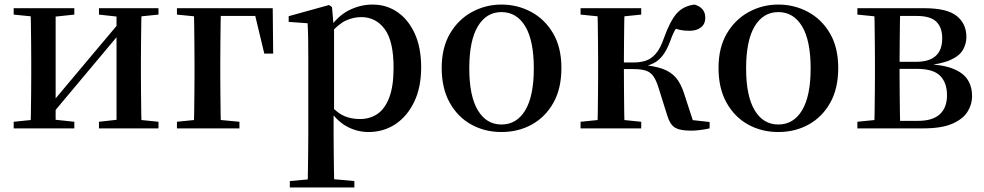

<svg xmlns="http://www.w3.org/2000/svg" viewBox="-20 -563 4317 842"><path d="M40 0V-29L148 -40H203L306 -29V0ZM414 0V-29L513 -40H567L675 -29V0ZM113 0Q115 -25 115.5 -66.5Q116 -108 116.5 -153Q117 -198 117 -232V-296Q117 -330 116.5 -374.5Q116 -419 115.5 -461Q115 -503 113 -527H224V0ZM198 -50 155 -73H175L341 -271L516 -479L558 -457H539L369 -254ZM491 0V-527H601Q600 -503 599.5 -461Q599 -419 598.5 -374.5Q598 -330 598 -296V-232Q598 -198 598.5 -153Q599 -108 599.5 -66.5Q600 -25 601 0ZM40 -499V-527H306V-499L203 -488H149ZM414 -499V-527H675V-499L567 -488H513Z M829 0Q831 -25 831.5 -66.5Q832 -108 832.5 -153Q833 -198 833 -232V-287Q833 -326 832.5 -372Q832 -418 831.5 -460.5Q831 -503 829 -527H949Q948 -503 947.5 -460.5Q947 -418 946.5 -372Q946 -326 946 -287V-232Q946 -198 946.5 -153Q947 -108 947.5 -66.5Q948 -25 949 0ZM889 -493V-527H1176L1178 -328H1139L1093 -520L1127 -493ZM756 0V-29L864 -40H913L1030 -29V0ZM756 -499V-527H889V-488H865Z M1251 259V231L1361 221H1423L1534 231V259ZM1329 259Q1330 221 1330.5 179Q1331 137 1331.5 95.5Q1332 54 1332 19V-299Q1332 -350 1331.5 -387.5Q1331 -425 1329 -461L1246 -467V-492L1423 -541L1436 -532L1443 -450L1445 -444V-77L1443 -65V19Q1443 53 1443.5 94.5Q1444 136 1444.5 178.5Q1445 221 1446 259ZM1596 16Q1549 16 1505.5 -6Q1462 -28 1425 -80H1412L1429 -101Q1461 -66 1491 -53.5Q1521 -41 1559 -41Q1601 -41 1634 -62.5Q1667 -84 1686.5 -134Q1706 -184 1706 -266Q1706 -383 1667 -435.5Q1628 -488 1564 -488Q1530 -488 1497 -473Q1464 -458 1423 -411L1410 -432H1420Q1458 -491 1508.5 -517Q1559 -543 1614 -543Q1675 -543 1723 -510Q1771 -477 1799 -415.5Q1827 -354 1827 -268Q1827 -180 1796.5 -116.5Q1766 -53 1714 -18.5Q1662 16 1596 16Z M2179 16Q2106 16 2046.5 -17Q1987 -50 1952 -113Q1917 -176 1917 -265Q1917 -354 1953.5 -416Q1990 -478 2050 -510.5Q2110 -543 2179 -543Q2249 -543 2309 -511Q2369 -479 2405.5 -417Q2442 -355 2442 -265Q2442 -175 2407 -112.5Q2372 -50 2312.5 -17Q2253 16 2179 16ZM2179 -17Q2246 -17 2283.5 -79.5Q2321 -142 2321 -263Q2321 -385 2283.5 -447.5Q2246 -510 2179 -510Q2113 -510 2075.5 -447.5Q2038 -385 2038 -263Q2038 -142 2075.5 -79.5Q2113 -17 2179 -17Z M2526 0V-29L2635 -40H2684L2792 -29V0ZM2526 -499V-527H2792V-499L2684 -488H2635ZM2599 0Q2601 -25 2601.5 -66.5Q2602 -108 2602.5 -153Q2603 -198 2603 -232V-296Q2603 -330 2602.5 -374.5Q2602 -419 2601.5 -461Q2601 -503 2599 -527H2719Q2718 -503 2717.5 -460.5Q2717 -418 2716.5 -371Q2716 -324 2716 -285V-265Q2716 -214 2716.5 -162.5Q2717 -111 2717.5 -68Q2718 -25 2719 0ZM2906 -57 2868 -178Q2858 -211 2845 -229Q2832 -247 2811.5 -253.5Q2791 -260 2758 -260H2659V-289H2758Q2787 -289 2811 -296.5Q2835 -304 2855.5 -327Q2876 -350 2892 -397Q2919 -472 2948 -504.5Q2977 -537 3026 -543Q3073 -529 3073 -485Q3073 -458 3054 -443Q3035 -428 3004 -428Q2981 -428 2964 -431.5Q2947 -435 2928 -442L2977 -480Q2957 -457 2944.5 -438Q2932 -419 2920 -385Q2905 -344 2886.5 -320Q2868 -296 2844.5 -285Q2821 -274 2792 -268L2793 -279Q2850 -274 2886 -261Q2922 -248 2944 -222.5Q2966 -197 2980 -153L3026 -12L2947 -44L3092 -28V0Q3074 4 3052 7Q3030 10 3011 10Q2960 10 2938.5 -4.5Q2917 -19 2906 -57Z M3393 16Q3320 16 3260.5 -17Q3201 -50 3166 -113Q3131 -176 3131 -265Q3131 -354 3167.5 -416Q3204 -478 3264 -510.5Q3324 -543 3393 -543Q3463 -543 3523 -511Q3583 -479 3619.5 -417Q3656 -355 3656 -265Q3656 -175 3621 -112.5Q3586 -50 3526.5 -17Q3467 16 3393 16ZM3393 -17Q3460 -17 3497.5 -79.5Q3535 -142 3535 -263Q3535 -385 3497.5 -447.5Q3460 -510 3393 -510Q3327 -510 3289.5 -447.5Q3252 -385 3252 -263Q3252 -142 3289.5 -79.5Q3327 -17 3393 -17Z M3740 0V-29L3849 -40L3871 -33H4006Q4070 -33 4101.5 -62Q4133 -91 4133 -145Q4133 -200 4103 -230.5Q4073 -261 4001 -261H3871V-292H3998Q4112 -292 4112 -395Q4112 -443 4086 -468Q4060 -493 4001 -493H3871L3849 -488L3740 -499V-527H4034Q4133 -527 4175.5 -493Q4218 -459 4218 -401Q4218 -371 4203 -344.5Q4188 -318 4148 -300Q4108 -282 4034 -275L4036 -282Q4113 -280 4158.5 -262Q4204 -244 4223.5 -213.5Q4243 -183 4243 -141Q4243 -105 4223 -73Q4203 -41 4156.5 -20.5Q4110 0 4028 0ZM3813 0Q3815 -25 3815.5 -66.5Q3816 -108 3816.5 -153Q3817 -198 3817 -232V-296Q3817 -330 3816.5 -374.5Q3816 -419 3815.5 -461Q3815 -503 3813 -527H3928Q3927 -503 3926.5 -460.5Q3926 -418 3925.5 -370Q3925 -322 3925 -279V-232Q3925 -198 3925.5 -153Q3926 -108 3926.5 -66.5Q3927 -25 3928 0Z"/></svg>

Font: Noto Serif KR SemiBold
Style: Regular
Weight: 600
Designer: Ryoko NISHIZUKA 西塚涼子 (kana & ideographs); Frank Grießhammer (Latin, Greek & Cyrillic); Wenlong ZHANG 张文龙 (bopomofo); San
Foundry: Adobe
Version: Version 2.003-H1;hotconv 1.1.1;makeotfexe 2.6.0